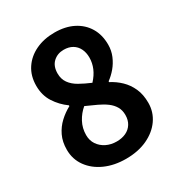

<svg xmlns="http://www.w3.org/2000/svg" viewBox="-180 -876 949 1014"><g transform="rotate(-30 295.0 -369.5)"><path d="M295 14Q224 14 168 -11Q112 -36 79.5 -81Q47 -126 47 -184Q47 -232 64.5 -268.5Q82 -305 111 -332Q140 -359 174 -377V-382Q132 -412 104 -455.5Q76 -499 76 -557Q76 -617 105 -661Q134 -705 184.5 -729Q235 -753 299 -753Q365 -753 413 -728.5Q461 -704 487.5 -660Q514 -616 514 -556Q514 -520 500.5 -488Q487 -456 465.5 -430.5Q444 -405 419 -387V-382Q454 -364 482 -337Q510 -310 527 -272.5Q544 -235 544 -184Q544 -128 512.5 -83Q481 -38 425 -12Q369 14 295 14ZM341 -423Q368 -452 381 -483Q394 -514 394 -547Q394 -577 382.5 -600.5Q371 -624 349 -637Q327 -650 296 -650Q258 -650 232 -626Q206 -602 206 -557Q206 -523 223.5 -498.5Q241 -474 272 -456.5Q303 -439 341 -423ZM298 -90Q330 -90 354.5 -101.5Q379 -113 393 -135.5Q407 -158 407 -189Q407 -218 394.5 -239.5Q382 -261 360 -277.5Q338 -294 308 -308Q278 -322 242 -338Q212 -313 193 -277.5Q174 -242 174 -200Q174 -167 190.5 -142.5Q207 -118 235 -104Q263 -90 298 -90Z"/></g></svg>

Font: Noto Sans TC Thin
Style: Bold
Weight: 700
Version: Version 2.004-H2;hotconv 1.0.118;makeotfexe 2.5.65603